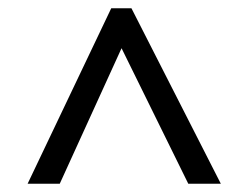

<svg xmlns="http://www.w3.org/2000/svg" viewBox="-20 -737 603 466"><path d="M47 -291 250 -717H299L516 -291H437L275 -620L125 -291Z"/></svg>

Font: Noto Sans Mono SemiCondensed
Style: Regular
Weight: 400
Width: 4
Designer: Monotype Design Team
Foundry: Monotype Imaging Inc.
Version: Version 2.010